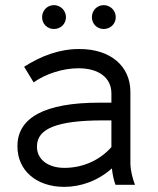

<svg xmlns="http://www.w3.org/2000/svg" viewBox="-20 -720 616 748"><path d="M384 -607C410 -607 431 -627 431 -653C431 -679 410 -700 384 -700C358 -700 338 -679 338 -653C338 -627 358 -607 384 -607ZM190 -607C216 -607 237 -627 237 -653C237 -679 216 -700 190 -700C164 -700 144 -679 144 -653C144 -627 164 -607 190 -607ZM230 8C296 8 362 -16 416 -64C418 -41 424 -15 430 0H506C497 -22 488 -57 488 -85V-362C488 -463 410 -529 290 -529H288C211 -529 140 -502 74 -460L111 -399C158 -433 227 -454 284 -454H286C365 -454 414 -417 414 -356V-320H367C155 -320 48 -262 48 -151V-149C48 -56 122 8 230 8ZM231 -66C167 -66 124 -99 124 -148V-150C124 -219 203 -251 382 -251H414V-147C372 -99 307 -66 231 -66Z"/></svg>

Font: Fixel Display Regular
Style: Regular
Weight: 400
Designer: AlfaBravo + MacPaw
Foundry: Kyrylo Tkachov, Marchela Mozhyna, Serhii Makarenko, Maria Weinstein, Zakhar Kryvoshyya
Version: Version 1.211